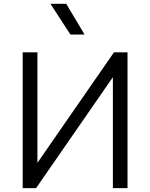

<svg xmlns="http://www.w3.org/2000/svg" viewBox="-20 -970 774 990"><path d="M97 0V-700H173V-130.5L567.5 -700H637.5V0H562V-572L166 0ZM343 -792 240 -950.5H321.5L416 -792Z"/></svg>

Font: Geologica ExtraLight
Style: Regular
Weight: 200
Designer: Sindre Bremnes, Frode Helland
Foundry: Monokrom Skriftforlag AS
Version: Version 1.010; ttfautohint (v1.8.4.7-5d5b);gftools[0.9.28]